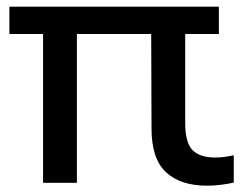

<svg xmlns="http://www.w3.org/2000/svg" viewBox="-20 -564 754 593"><path d="M113 0.5V-459H9V-543.5H656V-459H552V-184.5Q552 -123.5 574.5 -100.5Q597 -77.5 645 -77.5Q658 -77.5 672 -79.2Q686 -81 702 -84.5V0Q684.5 4 662 6.8Q639.5 9.5 619.5 9.5Q537.5 9.5 492.8 -32Q448 -73.5 448 -166.5L447 -459H217.5V0.5Z"/></svg>

Font: Encode Sans Semi Expanded Medium
Style: Regular
Weight: 500
Width: 6
Designer: Multiple Designers
Foundry: Impallari Type
Version: Version 3.000; ttfautohint (v1.8.3) -l 8 -r 50 -G 200 -x 14 